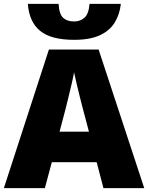

<svg xmlns="http://www.w3.org/2000/svg" viewBox="-20 -973 766 993"><path d="M605 -953Q599 -898 573 -856Q547 -814 496 -790.5Q445 -767 363 -767Q245 -767 188 -813Q131 -859 124 -953H283Q286 -900 306.5 -881Q327 -862 363 -862Q395 -862 417 -881.5Q439 -901 443 -953ZM515 0 480 -134H248L212 0H0L233 -717H490L726 0ZM409 -409Q404 -428 395 -463.5Q386 -499 377 -537Q368 -575 363 -599Q359 -575 350.5 -539Q342 -503 333.5 -468Q325 -433 319 -409L288 -292H440Z"/></svg>

Font: Noto Sans Black
Style: Regular
Weight: 900
Designer: Monotype Design Team
Foundry: Monotype Imaging Inc.
Version: Version 2.007